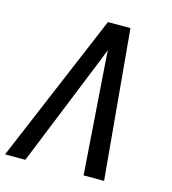

<svg xmlns="http://www.w3.org/2000/svg" viewBox="-109 -825 819 914"><g transform="rotate(15 300.0 -367.5)"><path d="M0 0 310 -735H421L488 0H387L352 -490Q350 -519 348 -548Q346 -577 344 -606Q333 -577 321.5 -548Q310 -519 298 -490L100 0Z"/></g></svg>

Font: Iosevka SS04 Medium Extended
Style: Italic
Weight: 500
Width: 7
Italic angle: -9°
Monospace: yes
Designer: Belleve Invis
Foundry: Belleve Invis
Version: Version 19.0.0; ttfautohint (v1.8.4)